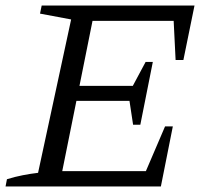

<svg xmlns="http://www.w3.org/2000/svg" viewBox="-24 -671 740 691"><path d="M-4 0 1 -26Q30 -35 58.5 -40.5Q87 -46 113 -49L232 -601L120 -622L126 -651H676L636 -455H608L601 -596H309L262 -362H454L500 -448H526L481 -222H455L442 -308H251L200 -55H501L570 -216H598L555 0Z"/></svg>

Font: Piazzolla 24pt
Style: Italic
Weight: 400
Italic angle: -11.3°
Designer: Juan Pablo del Peral
Foundry: Huerta Tipografica
Version: Version 2.005